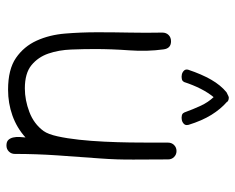

<svg xmlns="http://www.w3.org/2000/svg" viewBox="-87 -648 729 595"><g transform="rotate(90 277.5 -350.5)"><path d="M474 -507Q474 -453 474.5 -401.5Q475 -350 471 -296Q466 -230 461.5 -164Q457 -98 457 -32Q457 -21 449.5 -13.5Q442 -6 431 -6Q419 -6 413.5 -12Q408 -18 406 -27Q404 -36 404.5 -46.5Q405 -57 406 -65Q376 -38 338 -24.5Q300 -11 258 -11Q195 -11 159.5 -35.5Q124 -60 106 -99.5Q88 -139 84 -188Q80 -237 80 -287Q80 -338 81 -388Q82 -438 81 -489Q81 -501 88.5 -508.5Q96 -516 108 -516Q130 -516 133 -493Q140 -442 136 -387Q132 -332 132 -280Q132 -245 133.5 -206.5Q135 -168 146 -136Q157 -104 182 -83.5Q207 -63 254 -63Q290 -63 327 -77Q364 -91 386 -121Q396 -135 402.5 -164.5Q409 -194 413 -231Q417 -268 419 -309.5Q421 -351 421.5 -389Q422 -427 422 -458V-507Q422 -518 429.5 -525.5Q437 -533 448 -533Q459 -533 466.5 -525.5Q474 -518 474 -507ZM367 -569Q369 -561 364 -556Q359 -551 352 -549.5Q345 -548 338 -549.5Q331 -551 329 -557V-556Q318 -586 307.5 -608.5Q297 -631 281 -648Q253 -614 234 -556V-557Q232 -551 225 -549.5Q218 -548 211 -549.5Q204 -551 199 -556Q194 -561 196 -569Q210 -611 227 -640.5Q244 -670 266 -688Q281 -696 283 -695Q291 -695 296 -690H295Q318 -670 336 -641Q354 -612 367 -570Z"/></g></svg>

Font: Wynona
Style: Regular
Weight: 400
Italic angle: -12°
Designer: Kanati
Foundry: Kanati and Michael Everson
Version: Version 2.000